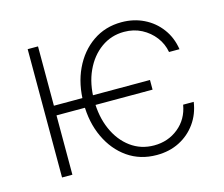

<svg xmlns="http://www.w3.org/2000/svg" viewBox="-85 -665 919 789"><g transform="rotate(-15 374.5 -270.5)"><path d="M543 -293.5V-252.4H118.7V-293.5ZM134.3 -545.9V0H90.3V-545.9ZM491.2 11.7Q420.9 11.7 367.9 -25.1Q314.9 -62 284.9 -126Q254.9 -189.9 254.9 -271Q254.9 -352.1 284.9 -415.8Q314.9 -479.5 368.2 -516.4Q421.4 -553.2 490.7 -553.2Q542.5 -553.2 585.4 -532.2Q628.4 -511.2 656.7 -473.1Q685.1 -435.1 692.9 -384.3H648.4Q642.1 -419.9 620.1 -448.7Q598.1 -477.5 564.9 -494.9Q531.7 -512.2 490.7 -512.2Q436 -512.2 392.8 -481.2Q349.6 -450.2 324.7 -396.2Q299.8 -342.3 299.8 -272Q299.8 -202.6 324 -147.7Q348.1 -92.8 391.4 -61Q434.6 -29.3 490.7 -29.3Q550.3 -29.3 594.2 -64.9Q638.2 -100.6 648.4 -160.2H693.4Q686 -109.4 658.2 -70.6Q630.4 -31.7 587.6 -10Q544.9 11.7 491.2 11.7Z"/></g></svg>

Font: Inter ExtraLight
Style: Regular
Weight: 250
Designer: Rasmus Andersson
Foundry: rsms
Version: Version 4.001;git-66647c0bb